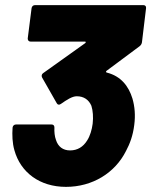

<svg xmlns="http://www.w3.org/2000/svg" viewBox="-20 -720 589 748"><path d="M496 -336C481 -385 451 -423 397 -437C392 -438 392 -441 395 -444L524 -540C529 -544 532 -549 533 -555L549 -688C550 -695 546 -700 539 -700H116C109 -700 104 -695 103 -688L88 -570C88 -563 92 -558 99 -558H311C315 -558 315 -555 312 -552L148 -435C142 -431 141 -424 144 -418L201 -318C204 -312 210 -310 217 -315C240 -331 261 -345 279 -345C307 -345 326 -331 336 -308C342 -289 344 -264 341 -238C338 -215 331 -190 319 -172C304 -148 282 -134 253 -134C225 -134 206 -149 198 -175C193 -188 191 -207 192 -223C192 -231 188 -235 181 -235H42C36 -235 30 -231 29 -223C27 -194 28 -163 36 -135C60 -48 135 8 237 8C340 8 428 -46 471 -132C486 -160 498 -192 503 -233C508 -271 505 -305 496 -336Z"/></svg>

Font: Barlow ExtraBold
Style: Italic
Weight: 800
Italic angle: -7°
Designer: Jeremy Tribby
Foundry: Tribby Type
Version: Version 1.422;hotconv 1.0.109;makeotfexe 2.5.65596